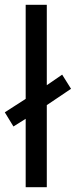

<svg xmlns="http://www.w3.org/2000/svg" viewBox="-29 -780 316 800"><path d="M78 0H166V-342L267 -410L230 -469L166 -425V-760H78V-368L-9 -312L27 -253L78 -285Z"/></svg>

Font: Noto Sans Cuneiform
Style: Regular
Weight: 400
Designer: Monotype Design Team
Foundry: Monotype Imaging Inc.
Version: Version 2.001